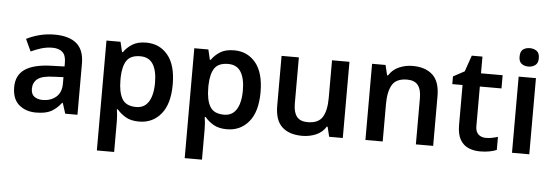

<svg xmlns="http://www.w3.org/2000/svg" viewBox="-58 -936 3919 1361"><g transform="rotate(5 1902.0 -255.0)"><path d="M296 -552Q401 -552 454.5 -506.5Q508 -461 508 -364V0H421L397 -75H393Q358 -31 319.5 -10.5Q281 10 213 10Q140 10 92 -31Q44 -72 44 -157Q44 -241 105.5 -283.5Q167 -326 293 -330L387 -333V-360Q387 -413 361.5 -435.5Q336 -458 290 -458Q250 -458 212 -446.5Q174 -435 138 -418L98 -504Q138 -525 189.5 -538.5Q241 -552 296 -552ZM319 -254Q235 -252 202.5 -226Q170 -200 170 -156Q170 -117 193.5 -100Q217 -83 253 -83Q310 -83 348 -115.5Q386 -148 386 -211V-257Z M950 -552Q1045 -552 1103.5 -481.5Q1162 -411 1162 -272Q1162 -134 1102.5 -62Q1043 10 947 10Q887 10 850 -12.5Q813 -35 790 -63H783Q786 -45 788 -22.5Q790 0 790 20V240H667V-542H767L784 -470H790Q813 -504 851 -528Q889 -552 950 -552ZM916 -452Q848 -452 820 -411.5Q792 -371 790 -289V-272Q790 -185 817.5 -138Q845 -91 918 -91Q958 -91 984 -113Q1010 -135 1023 -176Q1036 -217 1036 -273Q1036 -359 1007 -405.5Q978 -452 916 -452Z M1575 -552Q1670 -552 1728.5 -481.5Q1787 -411 1787 -272Q1787 -134 1727.5 -62Q1668 10 1572 10Q1512 10 1475 -12.5Q1438 -35 1415 -63H1408Q1411 -45 1413 -22.5Q1415 0 1415 20V240H1292V-542H1392L1409 -470H1415Q1438 -504 1476 -528Q1514 -552 1575 -552ZM1541 -452Q1473 -452 1445 -411.5Q1417 -371 1415 -289V-272Q1415 -185 1442.5 -138Q1470 -91 1543 -91Q1583 -91 1609 -113Q1635 -135 1648 -176Q1661 -217 1661 -273Q1661 -359 1632 -405.5Q1603 -452 1541 -452Z M2396 -542V0H2299L2282 -70H2276Q2250 -28 2204.5 -9Q2159 10 2107 10Q2015 10 1964 -37Q1913 -84 1913 -188V-542H2036V-212Q2036 -151 2060.5 -120.5Q2085 -90 2137 -90Q2214 -90 2243 -137.5Q2272 -185 2272 -275V-542Z M2845 -552Q2936 -552 2987.5 -505Q3039 -458 3039 -353V0H2916V-329Q2916 -391 2891.5 -421.5Q2867 -452 2815 -452Q2738 -452 2709 -404Q2680 -356 2680 -266V0H2557V-542H2653L2670 -470H2677Q2703 -512 2748.5 -532Q2794 -552 2845 -552Z M3405 -89Q3428 -89 3450.5 -93.5Q3473 -98 3491 -104V-11Q3472 -2 3440.5 4Q3409 10 3374 10Q3328 10 3291 -5.5Q3254 -21 3231.5 -59Q3209 -97 3209 -165V-448H3136V-503L3216 -546L3256 -661H3332V-542H3486V-448H3332V-165Q3332 -127 3352.5 -108Q3373 -89 3405 -89Z M3723 -542V0H3600V-542ZM3662 -750Q3690 -750 3710.5 -735.5Q3731 -721 3731 -684Q3731 -649 3710.5 -634Q3690 -619 3662 -619Q3633 -619 3613.5 -634Q3594 -649 3594 -684Q3594 -721 3613.5 -735.5Q3633 -750 3662 -750Z"/></g></svg>

Font: Noto Sans New Tai Lue SemiBold
Style: Regular
Weight: 600
Version: Version 2.003